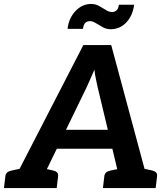

<svg xmlns="http://www.w3.org/2000/svg" viewBox="-41 -952 849 972"><path d="M8 0 381 -724H522L717 0H610Q592 0 581.5 -9Q571 -18 568 -31L453 -512Q449 -531 444.5 -552Q440 -573 437 -599Q426 -573 416.5 -552.5Q407 -532 398 -511L165 -31Q160 -19 146.5 -9.5Q133 0 116 0ZM97 0 105 -67H197L189 0ZM211 -199 240 -295H553L558 -199ZM526 0 534 -67H632L624 0ZM-21 0 -14 -58Q-13 -72 -4.5 -79Q4 -86 19 -89L77 -101L78 0ZM147 0 172 -101 228 -89Q241 -86 248 -79Q255 -72 253 -58L246 0ZM480 0 487 -58Q488 -72 496.5 -79Q505 -86 520 -89L579 -101V0ZM648 0 673 -101 729 -89Q742 -86 749 -79Q756 -72 754 -58L747 0ZM525 -891Q539 -891 548.5 -899Q558 -907 561 -928H638Q631 -873 598.5 -838.5Q566 -804 519 -804Q498 -804 479 -814.5Q460 -825 444 -835Q428 -845 415 -845Q400 -845 391 -836.5Q382 -828 379 -806H301Q307 -860 341 -896Q375 -932 421 -932Q442 -932 461 -921.5Q480 -911 496 -901Q512 -891 525 -891Z"/></svg>

Font: Aleo
Style: Bold Italic
Weight: 700
Italic angle: -7°
Version: Version 2.001;gftools[0.9.29]